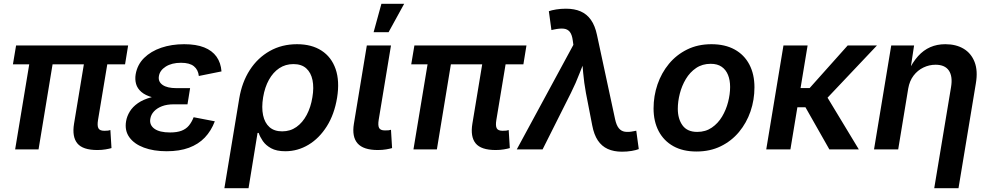

<svg xmlns="http://www.w3.org/2000/svg" viewBox="-20 -785 5204 1009"><path d="M491.7 3.4Q415 3.4 386.5 -31.5Q357.9 -66.4 369.1 -134.8L432.1 -515.6H555.2L495.1 -154.3Q490.2 -124.5 497.1 -111.1Q503.9 -97.7 528.3 -97.7Q540.5 -97.7 547.6 -98.6Q554.7 -99.6 560.1 -101.6L565.9 -6.8Q554.7 -3.4 534.9 0Q515.1 3.4 491.7 3.4ZM59.6 0 145 -515.6H267.6L182.6 0ZM47.9 -446.8 64.5 -545.9H653.3L637.2 -446.8Z M856 9.8Q787.1 9.8 736.1 -9.3Q685.1 -28.3 659.7 -63.7Q634.3 -99.1 642.6 -147.9Q647 -174.3 662.1 -199Q677.2 -223.6 704.8 -242.9Q732.4 -262.2 774.7 -273.7Q816.9 -285.2 876 -285.2H973.1L965.3 -236.8H893.1Q857.4 -236.8 831.3 -226.8Q805.2 -216.8 789.3 -199.7Q773.4 -182.6 770 -161.1Q764.2 -128.4 791.3 -108.6Q818.4 -88.9 874 -88.9Q910.2 -88.9 933.8 -97.9Q957.5 -106.9 972.4 -124.8Q987.3 -142.6 997.6 -168.9L1108.9 -147.5Q1089.8 -97.2 1056.2 -62Q1022.5 -26.9 972.9 -8.5Q923.3 9.8 856 9.8ZM872.6 -263.7Q817.4 -263.7 780.5 -273.7Q743.7 -283.7 722.7 -302Q701.7 -320.3 695.1 -344Q688.5 -367.7 692.9 -394.5Q701.7 -445.3 737.3 -480.5Q772.9 -515.6 827.4 -534.2Q881.8 -552.7 947.8 -552.7Q1010.7 -552.7 1053 -535.9Q1095.2 -519 1117.9 -487.1Q1140.6 -455.1 1144 -409.7L1024.9 -385.7Q1021.5 -418.5 999 -436.8Q976.6 -455.1 931.2 -455.1Q882.8 -455.1 851.1 -435.1Q819.3 -415 814.9 -383.8Q810.5 -355.5 834.7 -338.6Q858.9 -321.8 906.7 -321.8H979L969.7 -263.7Z M1159.2 204.1 1237.3 -267.6Q1251.5 -353 1292.7 -417Q1334 -481 1397.5 -516.8Q1460.9 -552.7 1541 -552.7Q1617.7 -552.7 1669.7 -519Q1721.7 -485.4 1743.7 -422.4Q1765.6 -359.4 1751.5 -271.5Q1737.3 -184.6 1697.5 -121.3Q1657.7 -58.1 1601.1 -24.2Q1544.4 9.8 1479.5 9.8Q1433.1 9.8 1404.8 -5.9Q1376.5 -21.5 1361.3 -43.7Q1346.2 -65.9 1339.4 -86.4H1333.5L1286.1 204.1ZM1462.9 -94.7Q1505.4 -94.7 1537.8 -117.7Q1570.3 -140.6 1591.8 -181.2Q1613.3 -221.7 1621.6 -273.4Q1630.4 -324.7 1622.3 -364Q1614.3 -403.3 1589.4 -425.8Q1564.5 -448.2 1522 -448.2Q1480 -448.2 1447.5 -426.5Q1415 -404.8 1393.3 -365.7Q1371.6 -326.7 1362.8 -273.9Q1354 -220.2 1362.5 -179.7Q1371.1 -139.2 1396.2 -116.9Q1421.4 -94.7 1462.9 -94.7Z M1965.8 3.4Q1889.6 3.4 1859.1 -31.5Q1828.6 -66.4 1839.8 -134.8L1907.7 -545.9H2034.7L1970.2 -155.8Q1965.3 -126 1972.2 -112.8Q1979 -99.6 2002.9 -99.6Q2015.6 -99.6 2022.5 -100.3Q2029.3 -101.1 2034.7 -103L2040.5 -6.8Q2029.3 -3.4 2009.5 0Q1989.7 3.4 1965.8 3.4ZM1943.4 -615.7 1984.4 -765.1H2104L2022 -615.7Z M2585 3.4Q2508.3 3.4 2479.7 -31.5Q2451.2 -66.4 2462.4 -134.8L2525.4 -515.6H2648.4L2588.4 -154.3Q2583.5 -124.5 2590.3 -111.1Q2597.2 -97.7 2621.6 -97.7Q2633.8 -97.7 2640.9 -98.6Q2647.9 -99.6 2653.3 -101.6L2659.2 -6.8Q2647.9 -3.4 2628.2 0Q2608.4 3.4 2585 3.4ZM2152.8 0 2238.3 -515.6H2360.8L2275.9 0ZM2141.1 -446.8 2157.7 -545.9H2746.6L2730.5 -446.8Z M2695.8 0 2993.2 -549.3 2990.2 -571.3Q2986.3 -602.1 2974.9 -616.9Q2963.4 -631.8 2943.1 -634.3Q2922.9 -636.7 2891.1 -629.9L2877.9 -627L2864.3 -726.1Q2878.4 -731.4 2903.1 -735.4Q2927.7 -739.3 2954.1 -739.3Q2999 -739.3 3031.5 -725.1Q3064 -710.9 3085.4 -680.7Q3106.9 -650.4 3117.2 -601.6L3212.4 -158.7Q3219.2 -127 3231.9 -111.3Q3244.6 -95.7 3263.9 -92.8Q3283.2 -89.8 3308.6 -95.2L3323.7 -98.1L3336.9 -1.5Q3323.7 3.9 3299.6 8.1Q3275.4 12.2 3248.5 12.2Q3205.6 12.2 3173.8 -2.2Q3142.1 -16.6 3121.8 -46.9Q3101.6 -77.1 3092.3 -126L3059.1 -296.9Q3049.3 -350.1 3044.7 -402.1Q3040 -454.1 3035.6 -508.8H3068.8Q3046.4 -454.1 3026.6 -401.9Q3006.8 -349.6 2980.5 -296.9L2831.5 0Z M3640.1 11.2Q3568.8 11.2 3518.6 -16.8Q3468.3 -44.9 3441.4 -95.9Q3414.6 -147 3414.6 -215.3Q3414.6 -280.8 3435.3 -341.3Q3456.1 -401.9 3495.4 -449.5Q3534.7 -497.1 3591.1 -524.9Q3647.5 -552.7 3718.8 -552.7Q3790 -552.7 3840.6 -524.9Q3891.1 -497.1 3918 -446Q3944.8 -395 3944.8 -326.2Q3944.8 -260.3 3924.1 -199.7Q3903.3 -139.2 3863.8 -91.6Q3824.2 -43.9 3767.8 -16.4Q3711.4 11.2 3640.1 11.2ZM3644 -91.8Q3688 -91.8 3720.7 -114.3Q3753.4 -136.7 3774.7 -172.4Q3795.9 -208 3806.4 -249.3Q3816.9 -290.5 3816.9 -328.1Q3816.9 -363.8 3805.9 -391.1Q3794.9 -418.5 3772.5 -434.1Q3750 -449.7 3714.8 -449.7Q3670.9 -449.7 3638.2 -427.5Q3605.5 -405.3 3584.2 -369.6Q3563 -334 3552.5 -292.7Q3542 -251.5 3542 -213.4Q3542 -160.2 3566.9 -126Q3591.8 -91.8 3644 -91.8Z M4224.1 -545.9 4133.8 0H4006.8L4097.2 -545.9ZM4588.4 -545.9 4281.2 -221.2H4134.3L4150.9 -322.3H4234.9L4434.6 -545.9ZM4338.4 0 4210.4 -225.6 4312.5 -298.8 4493.2 0Z M4752.9 -319.8 4700.2 0H4573.2L4663.6 -545.9H4783.7L4763.2 -411.1H4753.4Q4776.4 -458.5 4804.7 -490Q4833 -521.5 4868.7 -537.1Q4904.3 -552.7 4947.8 -552.7Q5004.4 -552.7 5044.2 -528.8Q5084 -504.9 5101.8 -459Q5119.6 -413.1 5108.4 -347.2L5017.1 204.1H4889.6L4978 -327.6Q4987.3 -383.3 4966.6 -414.1Q4945.8 -444.8 4896.5 -444.8Q4863.3 -444.8 4832.8 -430.2Q4802.2 -415.5 4781 -387.7Q4759.8 -359.9 4752.9 -319.8Z"/></svg>

Font: Inter SemiBold
Style: Italic
Weight: 600
Italic angle: -9.3988°
Designer: Rasmus Andersson
Foundry: rsms
Version: Version 4.001;git-66647c0bb